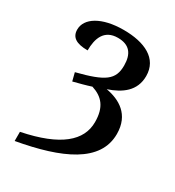

<svg xmlns="http://www.w3.org/2000/svg" viewBox="-207 -845 1027 1126"><g transform="rotate(30 306.0 -282.0)"><path d="M68 160C359 108 567 16 567 -175C567 -307 475 -357 384 -373C473 -403 546 -454 546 -555C546 -674 439 -724 297 -724C148 -724 59 -666 59 -590C59 -539 94 -514 173 -514C173 -595 198 -667 291 -667C370 -667 403 -622 403 -544C403 -448 354 -412 172 -366L186 -311C225 -321 268 -332 304 -344C379 -320 421 -272 421 -171C421 -46 316 48 68 98Z"/></g></svg>

Font: Noto Serif Semi
Style: Regular
Weight: 600
Designer: Monotype Design Team
Foundry: Monotype Imaging Inc.
Version: Version 1.002